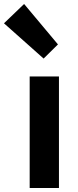

<svg xmlns="http://www.w3.org/2000/svg" viewBox="-70 -944 394 964"><path d="M79 0V-560H226V0ZM149 -650 -50 -827 51 -924 221 -721Z"/></svg>

Font: Noto Sans HK Thin
Style: Bold
Weight: 700
Version: Version 2.004-H2;hotconv 1.0.118;makeotfexe 2.5.65603